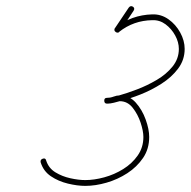

<svg xmlns="http://www.w3.org/2000/svg" viewBox="-20 -599 624 628"><path d="M417 -564Q406 -547 394.5 -530Q383 -513 372 -497Q367 -489 359 -494Q351 -499 356 -507Q379 -541 401 -574Q407 -582 415 -577Q422 -572 417 -564ZM358 -509Q410 -550 478 -552Q507 -553 531 -536Q555 -519 569.5 -492.5Q584 -466 584 -439Q584 -403 562.5 -374.5Q541 -346 508 -325Q475 -304 439.5 -290Q404 -276 375 -269Q364 -266 352.5 -263Q341 -260 330 -260Q321 -260 321 -270Q321 -279 330 -279Q341 -279 351.5 -283Q362 -287 372 -287Q403 -287 424 -263.5Q445 -240 456.5 -208Q468 -176 468 -151Q468 -112 448 -82.5Q428 -53 396.5 -32.5Q365 -12 328.5 -1.5Q292 9 259 9Q233 9 202 1.5Q171 -6 146.5 -22.5Q122 -39 113 -68Q111 -77 120 -80Q129 -83 131 -74Q139 -49 161 -35.5Q183 -22 210 -16Q237 -10 259 -10Q288 -10 321 -19Q354 -28 383 -46Q412 -64 430.5 -90.5Q449 -117 449 -151Q449 -170 440 -197.5Q431 -225 414 -246.5Q397 -268 372 -268Q362 -268 351.5 -264Q341 -260 330 -260Q321 -260 321 -270Q321 -279 330 -279Q340 -279 350.5 -282Q361 -285 370 -287Q395 -294 428 -306.5Q461 -319 492.5 -337.5Q524 -356 544.5 -381.5Q565 -407 565 -439Q565 -461 553 -483Q541 -505 521.5 -519.5Q502 -534 478 -533Q417 -532 370 -495Q363 -489 357 -496Q351 -504 358 -509Z"/></svg>

Font: FRB American Cursive Guidelines Extralight
Style: Italic
Weight: 200
Italic angle: -25°
Version: Version 2.0;Modular Font Editor K font №1